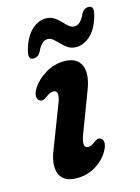

<svg xmlns="http://www.w3.org/2000/svg" viewBox="-104 -708 570 779"><g transform="rotate(-15 181.5 -318.5)"><path d="M198.5 -100Q212 -100 231 -115.5Q245.5 -125.5 255 -120Q264 -116.5 266 -103Q268 -89.5 257 -69Q237.5 -33.5 201.5 -11.5Q165.5 10.5 122 10.5Q66 10.5 50.2 -27.2Q34.5 -65 59.5 -126.5L123 -291.5Q137 -325 135.2 -339.8Q133.5 -354.5 118.5 -354.5Q104.5 -354.5 84 -338Q68.5 -327.5 58.5 -332.5Q48.5 -336.5 46.5 -350Q44.5 -363.5 56 -383Q76.5 -416.5 114 -439Q151.5 -461.5 193.5 -461.5Q246.5 -461.5 263.2 -423.8Q280 -386 254 -320.5L193 -159.5Q169.5 -100 198.5 -100ZM257 -504Q237.5 -504 223 -513.2Q208.5 -522.5 197 -534.8Q185.5 -547 174.8 -556.2Q164 -565.5 151.5 -565.5Q126 -565.5 107.5 -524Q96 -504 77 -504Q52.5 -504 62.5 -540Q76.5 -594 105 -621.2Q133.5 -648.5 165.5 -648.5Q185.5 -648.5 200 -639.2Q214.5 -630 225.8 -617.8Q237 -605.5 247.8 -596.2Q258.5 -587 271.5 -587Q297.5 -587 315.5 -629Q327 -648.5 346 -648.5Q370 -648.5 360.5 -612.5Q346.5 -558 318 -531Q289.5 -504 257 -504Z"/></g></svg>

Font: Fraunces 72pt S100 SemiBold
Style: Italic
Weight: 600
Italic angle: -16°
Version: Version 1.000; ttfautohint (v1.8.3)